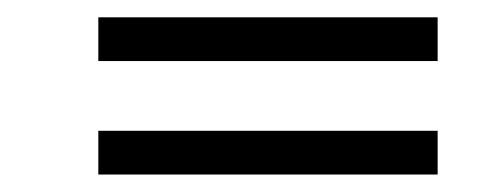

<svg xmlns="http://www.w3.org/2000/svg" viewBox="-20 -419 575 223"><path d="M94.2 -348.1V-398.9H488.3V-348.1ZM94.2 -216.3V-267.1H488.3V-216.3Z"/></svg>

Font: Elstob 6pt
Style: Italic
Weight: 400
Italic angle: -20°
Designer: Peter S. Baker
Version: Version 1.015